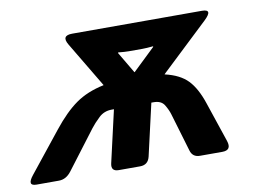

<svg xmlns="http://www.w3.org/2000/svg" viewBox="-95 -602 925 691"><g transform="rotate(-10 368.0 -256.5)"><path d="M-13.7 0Q-49.3 0 -20.5 -36.1L95.7 -181.6Q141.1 -238.8 183.1 -268.3Q225.1 -297.9 285.6 -310.5V-311.5L187 -476.6Q165.5 -512.7 207 -512.7H680.7Q722.2 -512.7 684.1 -476.6L509.3 -311.5V-310.5Q564 -297.9 592.3 -268.3Q620.6 -238.8 639.6 -181.6L688.5 -36.1Q700.7 0 665 0H583.5Q556.6 0 549.3 -25.4L507.8 -165Q502.9 -181.6 491.7 -200.2Q480.5 -218.8 452.6 -218.8H444.3L400.9 -29.3Q394 0 364.7 0H286.6Q257.3 0 264.2 -29.3L307.6 -218.8H299.3Q271.5 -218.8 252 -200.2Q232.4 -181.6 219.7 -165L113.8 -25.4Q94.7 0 67.9 0ZM357.4 -415 403.3 -337.4H404.3L485.4 -415L485.8 -417.5Q460.9 -415 446.3 -415H396.5Q381.8 -415 357.9 -417.5Z"/></g></svg>

Font: Istok
Style: Bold Italic
Weight: 700
Italic angle: -13°
Designer: Andrey V. Panov
Foundry: Andrey V. Panov
Version: Version 1.0.3